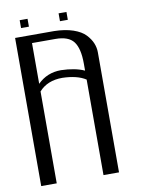

<svg xmlns="http://www.w3.org/2000/svg" viewBox="-95 -945 753 1011"><g transform="rotate(-10 281.0 -440.0)"><path d="M332 -879.9V-837.9H290V-879.9ZM124 -879.9V-837.9H82V-879.9ZM125 -750V-532.2Q175.8 -583 250 -583Q325.2 -581.1 375 -558.6V-596.7Q375 -676.8 347.7 -713.4Q320.3 -750 250 -750ZM42 -792H250Q308.6 -791 351.6 -776.4Q394.5 -761.7 416.5 -738.3Q438.5 -714.8 448.2 -690.9Q458 -667 458 -641.6V0H375V-510.7Q330.1 -540 250 -542Q169.9 -542 125 -491.2V0H42Z"/></g></svg>

Font: wanta
Style: Medium
Weight: 500
Version: Version 0.91